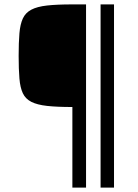

<svg xmlns="http://www.w3.org/2000/svg" viewBox="-20 -708 627 872"><path d="M308.7 144V-222Q238.7 -222 193.7 -227Q148.7 -232 122.2 -245.5Q95.7 -259 83.7 -284.5Q71.7 -310 68.2 -351.5Q64.7 -393 64.7 -454Q64.7 -515 68.2 -556.5Q71.7 -598 83.7 -624Q95.7 -650 122.2 -664Q148.7 -678 193.7 -683Q238.7 -688 308.7 -688H370.8V144ZM436.8 144V-688H497.8V144Z"/></svg>

Font: Saira Thin
Style: Regular
Weight: 100
Designer: Hector Gatti with collaboration of the Omnibus-Type team
Foundry: Omnibus-Type
Version: Version 1.101